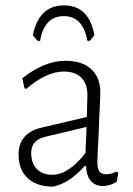

<svg xmlns="http://www.w3.org/2000/svg" viewBox="-20 -688 493 714"><path d="M353 -345Q353 -324 351 -289.5Q349 -255 348 -216Q342 -102 342 -87Q342 -61 349.5 -50.5Q357 -40 375 -40Q393 -40 413 -50L420 -45L414 -12Q390 3 363 4Q303 2 300 -71H295Q238 -6 177 6Q117 6 83 -25.5Q49 -57 49 -113Q49 -194 137 -214L303 -253L305 -334Q305 -377 282 -399.5Q259 -422 217 -422Q153 -422 77 -357L71 -360L63 -397Q145 -462 224 -462Q285 -462 319 -431Q353 -400 353 -345ZM147 -179Q96 -167 96 -119Q96 -81 117 -59.5Q138 -38 175 -38Q205 -38 236.5 -59Q268 -80 298 -119L302 -216ZM102 -557Q125 -668 218 -668Q311 -668 331 -557L314 -536H305Q289 -628 217 -628Q145 -628 129 -536H120Z"/></svg>

Font: Luna Sans Light
Style: Regular
Weight: 300
Designer: Juan Pablo del Peral
Foundry: Huerta Tipografica
Version: Version 2.001; ttfautohint (v1.5)